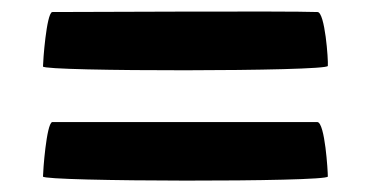

<svg xmlns="http://www.w3.org/2000/svg" viewBox="-20 -501 641 335"><path d="M55 -193C55 -184 552 -183 552 -193C552 -203 547 -286 534 -288H71C61 -285 55 -202 55 -193ZM55 -385C55 -376 552 -376 552 -386C553 -396 547 -480 534 -480C480 -482 125 -480 71 -480C61 -477 55 -394 55 -385Z"/></svg>

Font: Ampere
Style: SCExt
Weight: 400
Version: Version 1